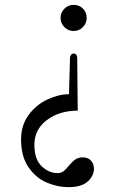

<svg xmlns="http://www.w3.org/2000/svg" viewBox="-20 -545 484 793"><path d="M230 -471Q230 -493 246 -509Q262 -525 284 -525Q307 -525 322.5 -509.5Q338 -494 338 -471Q338 -449 322.5 -433Q307 -417 284 -417Q262 -417 246 -433Q230 -449 230 -471ZM67 31Q67 -28 98.5 -70.5Q130 -113 176.5 -134.5Q223 -156 265 -156L269 -303Q269 -313 273.5 -318.5Q278 -324 284 -324Q299 -324 299 -303L301 -88Q225 -88 173.5 -49Q122 -10 122 53Q122 113 152 141.5Q182 170 218 170Q232 170 242 162.5Q252 155 264 140Q278 123 290.5 114Q303 105 322 105Q343 105 355.5 118Q368 131 368 152Q368 181 342.5 204.5Q317 228 262 228Q218 228 173 209Q128 190 97.5 145.5Q67 101 67 31Z"/></svg>

Font: Shippori Mincho
Style: Regular
Weight: 400
Designer: FONTDASU
Foundry: FONTDASU / Google Inc. / but / Adobe
Version: Version 3.110; ttfautohint (v1.8.3)